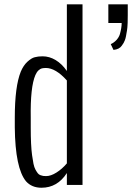

<svg xmlns="http://www.w3.org/2000/svg" viewBox="-20 -860 614 893"><path d="M507.8 -627.9 495.1 -654.8Q509.8 -661.1 521.5 -673.8Q533.2 -686.5 537.6 -701.2Q545.9 -731 545.9 -752.9H483.9V-839.8H574.2V-829.1V-790Q574.2 -769 573.7 -753.9Q572.8 -731 570.8 -719.2L565.9 -691.4Q564 -681.2 560.8 -672.9Q557.6 -664.6 554.9 -660.2Q552.2 -655.8 546.4 -647.5Q534.7 -630.4 507.8 -627.9ZM291 -100.1V-485.8Q238.8 -543.9 192.9 -543.9Q181.6 -543.5 174.8 -542Q168 -540.5 159.4 -533Q150.9 -525.4 144.5 -510.7Q120.6 -455.1 123 -312V-266.1Q123 -225.6 124.5 -193.4Q126 -161.1 129.2 -138.2Q132.3 -115.2 135.7 -98.4Q139.2 -81.5 145 -71Q150.9 -60.5 155.8 -54.2Q160.6 -47.9 168.2 -45.2Q175.8 -42.5 180.9 -41.7Q186 -41 194.8 -41Q216.3 -41 242.4 -57.4Q268.6 -73.7 291 -100.1ZM363.8 0H291V-55.2Q247.1 13.2 172.9 13.2Q127.9 13.2 101.1 -16.6Q50.8 -77.6 48.8 -267.1V-313Q48.8 -458 76.7 -526.9Q88.9 -555.7 107.4 -572.8Q126.5 -590.3 141.6 -593.8Q157.2 -598.1 178.2 -598.1Q209.5 -598.1 238.8 -580.6Q268.1 -563 291 -529.8V-839.8H363.8Z"/></svg>

Font: VL Oswald
Style: Light
Weight: 300
Designer: vernon adams
Foundry: vernon adams
Version: Version ; ttfautohint (v0.92.18-e454-dirty) -l 8 -r 50 -G 20